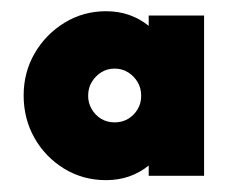

<svg xmlns="http://www.w3.org/2000/svg" viewBox="-20 -569 405 337"><path d="M166 -252.8Q125.7 -252.8 92.7 -272.9Q59.7 -293.1 40.6 -326.7Q21.5 -360.4 21.5 -401.4Q21.5 -442.4 41 -475.7Q60.4 -509 93.4 -529.2Q126.4 -549.3 166 -549.3Q188.2 -549.3 206.9 -542.7Q225.7 -536.1 241 -523.6V-541.7H338.2V-260.4H241V-278.5Q225.7 -266 206.9 -259.4Q188.2 -252.8 166 -252.8ZM181.2 -354.2Q194.4 -354.2 204.9 -360.4Q215.3 -366.7 221.5 -377.1Q227.8 -387.5 227.8 -400.7Q227.8 -414.6 221.5 -425Q215.3 -435.4 204.9 -442Q194.4 -448.6 181.2 -448.6Q168.1 -448.6 157.6 -442Q147.2 -435.4 141 -425Q134.7 -414.6 134.7 -400.7Q134.7 -388.2 141 -377.4Q147.2 -366.7 157.6 -360.4Q168.1 -354.2 181.2 -354.2Z"/></svg>

Font: Afacad Flux Black
Style: Regular
Weight: 900
Designer: Kristian Moeller
Foundry: Dicotype
Version: Version 1.100